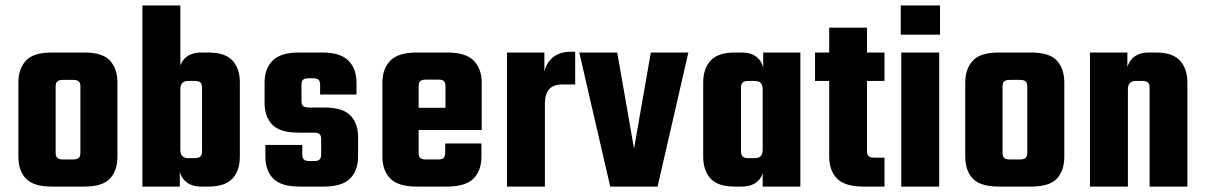

<svg xmlns="http://www.w3.org/2000/svg" viewBox="-20 -689 4452 709"><path d="M47.9 -110.8V-383.8Q47.9 -435.1 75.7 -465.1Q103.5 -495.1 171.9 -495.1H290.5Q358.9 -495.1 386.2 -465.1Q413.6 -435.1 413.6 -383.8V-110.8Q413.6 -59.1 386.2 -29.5Q358.9 0 290.5 0H171.9Q103.5 0 75.7 -29.5Q47.9 -59.1 47.9 -110.8ZM276.9 -125V-370.1Q276.9 -382.8 270.8 -388.4Q264.6 -394 249.5 -394H212.9Q197.8 -394 191.7 -388.4Q185.5 -382.8 185.5 -370.1V-125Q185.5 -111.8 191.7 -106Q197.8 -100.1 212.9 -100.1H249.5Q264.6 -100.1 270.8 -106Q276.9 -111.8 276.9 -125Z M505.9 -668.9H646V-447.3Q651.9 -462.9 662.6 -473.6Q684.6 -495.1 723.6 -495.1H749Q811 -495.1 838.4 -465.6Q865.7 -436 865.7 -384.8V-110.8Q865.7 -59.1 838.4 -29.5Q811 0 749 0H723.6Q684.6 0 662.6 -21.5Q649.4 -34.7 644 -54.2V0H505.9ZM674.8 -105H698.7Q713.9 -105 720 -111.1Q726.1 -117.2 726.1 -129.9V-365.2Q726.1 -378.9 720 -384.5Q713.9 -390.1 698.7 -390.1H674.8Q660.6 -390.1 653.3 -382.6Q646 -375 646 -357.9V-137.2Q646 -120.1 653.3 -112.5Q660.6 -105 674.8 -105Z M1166 -119.1V-174.8Q1166 -188 1160.2 -193.6Q1154.3 -199.2 1139.2 -199.2H1082Q1014.2 -199.2 985.6 -228.5Q957 -257.8 957 -309.1V-383.8Q957 -435.1 986.6 -465.1Q1016.1 -495.1 1084 -495.1H1169.4Q1237.3 -495.1 1266.8 -465.1Q1296.4 -435.1 1296.4 -383.8V-339.8H1162.1V-376Q1162.1 -389.2 1156.2 -394.5Q1150.4 -399.9 1135.3 -399.9H1120.1Q1105 -399.9 1099.1 -394.5Q1093.3 -389.2 1093.3 -376V-315.9Q1093.3 -303.2 1099.1 -297.6Q1105 -292 1120.1 -292H1177.2Q1245.1 -292 1273.7 -262.9Q1302.2 -233.9 1302.2 -183.1V-110.8Q1302.2 -59.1 1272.7 -29.5Q1243.2 0 1175.3 0H1086.4Q1018.1 0 989 -29.5Q960 -59.1 960 -110.8V-153.8H1096.2V-119.1Q1096.2 -106 1102.3 -100.1Q1108.4 -94.2 1122.1 -94.2H1139.2Q1154.3 -94.2 1160.2 -100.1Q1166 -106 1166 -119.1Z M1624 -126V-159.2H1757.8V-110.8Q1757.8 -59.1 1728.3 -29.5Q1698.7 0 1630.9 0H1519Q1450.7 0 1421.4 -29.5Q1392.1 -59.1 1392.1 -110.8V-383.8Q1392.1 -435.1 1421.4 -465.1Q1450.7 -495.1 1519 -495.1H1631.8Q1699.7 -495.1 1729.2 -465.1Q1758.8 -435.1 1758.8 -383.8V-209H1525.9V-124Q1525.9 -110.8 1532 -105.5Q1538.1 -100.1 1552.7 -100.1H1598.1Q1612.8 -100.1 1618.4 -106Q1624 -111.8 1624 -126ZM1525.9 -370.1V-291H1625V-370.1Q1625 -383.8 1619.4 -389.4Q1613.8 -395 1599.1 -395H1552.7Q1538.1 -395 1532 -389.4Q1525.9 -383.8 1525.9 -370.1Z M2104 -498V-377H2055.2Q1992.2 -377 1992.2 -307.1V0H1852.1V-495.1H1990.2V-425.3Q1993.2 -437.5 1998.5 -448.2Q2010.3 -471.7 2032.7 -484.9Q2055.2 -498 2086.9 -498Z M2259.3 -495.1 2321.3 -140.1 2383.3 -495.1H2522L2408.2 0H2233.4L2119.1 -495.1Z M2935.5 0H2796.4V-49.3Q2791 -32.7 2779.8 -21.5Q2758.3 0 2717.3 0H2693.4Q2631.3 0 2604 -29.5Q2576.7 -59.1 2576.7 -110.8V-383.8Q2576.7 -435.1 2604 -465.1Q2631.3 -495.1 2693.4 -495.1H2717.3Q2758.3 -495.1 2779.8 -473.6Q2793.5 -460 2798.3 -439V-495.1H2935.5ZM2716.3 -129.9Q2716.3 -117.2 2722.4 -111.1Q2728.5 -105 2743.7 -105H2766.6Q2782.2 -105 2789.3 -112.5Q2796.4 -120.1 2796.4 -137.2V-357.9Q2796.4 -375 2789.3 -382.6Q2782.2 -390.1 2766.6 -390.1H2743.7Q2728.5 -390.1 2722.4 -384.5Q2716.3 -378.9 2716.3 -365.2Z M3181.6 -586.9V-495.1H3246.1V-390.1H3181.6V-130.9Q3181.6 -118.2 3187.7 -112.5Q3193.8 -106.9 3208 -106.9H3246.1V0H3168Q3100.1 0 3071 -29.5Q3042 -59.1 3042 -110.8V-390.1H2989.7V-495.1H3042V-586.9Z M3448.2 0H3308.1V-495.1H3448.2ZM3306.2 -561V-668.9H3451.2V-561Z M3544.4 -110.8V-383.8Q3544.4 -435.1 3572.3 -465.1Q3600.1 -495.1 3668.5 -495.1H3787.1Q3855.5 -495.1 3882.8 -465.1Q3910.2 -435.1 3910.2 -383.8V-110.8Q3910.2 -59.1 3882.8 -29.5Q3855.5 0 3787.1 0H3668.5Q3600.1 0 3572.3 -29.5Q3544.4 -59.1 3544.4 -110.8ZM3773.4 -125V-370.1Q3773.4 -382.8 3767.3 -388.4Q3761.2 -394 3746.1 -394H3709.5Q3694.3 -394 3688.2 -388.4Q3682.1 -382.8 3682.1 -370.1V-125Q3682.1 -111.8 3688.2 -106Q3694.3 -100.1 3709.5 -100.1H3746.1Q3761.2 -100.1 3767.3 -106Q3773.4 -111.8 3773.4 -125Z M4145 0H4004.9V-495.1H4143.1V-440.9Q4148.4 -460.4 4161.6 -473.6Q4183.6 -495.1 4222.7 -495.1H4248Q4310.1 -495.1 4337.4 -465.1Q4364.7 -435.1 4364.7 -383.8V0H4225.1V-365.2Q4225.1 -378.9 4219 -384.5Q4212.9 -390.1 4197.8 -390.1H4173.8Q4159.7 -390.1 4152.3 -382.6Q4145 -375 4145 -357.9Z"/></svg>

Font: Akaash Gobhi
Style: Regular
Weight: 400
Designer: Kulbir Singh Thind, MD
Foundry: Punjab Online
Version: Version 1.200